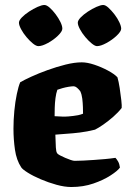

<svg xmlns="http://www.w3.org/2000/svg" viewBox="-20 -750 524 770"><path d="M266 0Q239 0 206.5 -9Q174 -18 143.5 -31Q113 -44 91.5 -57.5Q70 -71 65 -79Q46 -108 40 -149.5Q34 -191 34 -234Q34 -269 37.5 -305.5Q41 -342 47.5 -373Q54 -404 61 -420Q76 -429 105.5 -442.5Q135 -456 171 -469Q207 -482 243 -491Q279 -500 308 -500Q330 -500 358.5 -490.5Q387 -481 413 -467Q439 -453 451 -440Q456 -423 460 -397Q464 -371 466.5 -348Q469 -325 468 -317Q454 -299 434 -281.5Q414 -264 394.5 -250.5Q375 -237 361 -230Q329 -222 300 -218.5Q271 -215 246.5 -213.5Q222 -212 202 -210Q203 -176 204 -158.5Q205 -141 209 -136Q211 -132 220.5 -127Q230 -122 241.5 -117Q253 -112 263.5 -108.5Q274 -105 279 -105Q294 -105 314 -106Q334 -107 356 -108.5Q378 -110 400.5 -112Q423 -114 443 -117Q448 -112 453.5 -102.5Q459 -93 461 -78Q452 -65 423.5 -46.5Q395 -28 354.5 -14Q314 0 266 0ZM254 -283Q264 -284 273.5 -285Q283 -286 293 -288Q303 -290 313 -294Q313 -305 312.5 -321Q312 -337 310 -354Q308 -371 302 -384Q295 -393 289.5 -397.5Q284 -402 280.5 -403Q277 -404 275 -404Q268 -404 255.5 -402Q243 -400 230.5 -396.5Q218 -393 210 -390Q205 -376 202.5 -356.5Q200 -337 199.5 -318Q199 -299 199 -284Q216 -283 229 -282.5Q242 -282 254 -283ZM369 -565Q361 -565 348 -575.5Q335 -586 322 -601.5Q309 -617 300.5 -633Q292 -649 292 -659Q292 -668 303.5 -680Q315 -692 332.5 -703.5Q350 -715 367 -722.5Q384 -730 394 -730Q403 -730 415 -719Q427 -708 439 -692.5Q451 -677 458.5 -661Q466 -645 466 -635Q466 -624 448 -607Q430 -590 407 -577.5Q384 -565 369 -565ZM134 -565Q125 -565 112 -575.5Q99 -586 86 -601.5Q73 -617 64.5 -633Q56 -649 56 -659Q56 -668 67.5 -680Q79 -692 96.5 -703.5Q114 -715 131 -722.5Q148 -730 158 -730Q167 -730 179 -719.5Q191 -709 203 -693Q215 -677 222.5 -661.5Q230 -646 230 -635Q230 -624 212.5 -607Q195 -590 172 -577.5Q149 -565 134 -565Z"/></svg>

Font: Texturina Medium 12pt Black
Style: Regular
Weight: 900
Version: Version 1.002